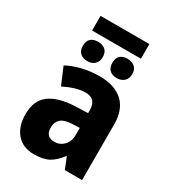

<svg xmlns="http://www.w3.org/2000/svg" viewBox="-207 -969 977 1089"><g transform="rotate(30 281.5 -424.5)"><path d="M445 -859V-763H125V-859ZM188 -725Q217 -725 235 -709.5Q253 -694 253 -662Q253 -632 235 -615.5Q217 -599 188 -599Q157 -599 140 -615.5Q123 -632 123 -662Q123 -694 140 -709.5Q157 -725 188 -725ZM380 -725Q409 -725 427.5 -709.5Q446 -694 446 -662Q446 -632 427.5 -615.5Q409 -599 380 -599Q350 -599 333 -615.5Q316 -632 316 -662Q316 -694 333 -709.5Q350 -725 380 -725ZM295 -560Q392 -560 446 -510.5Q500 -461 500 -363V0H387L358 -73H354Q322 -30 286 -10Q250 10 189 10Q117 10 76 -37Q35 -84 35 -165Q35 -253 91 -295.5Q147 -338 256 -343L340 -346V-363Q340 -440 271 -440Q239 -440 204 -429.5Q169 -419 131 -400L84 -511Q127 -534 180.5 -547Q234 -560 295 -560ZM296 -248Q242 -246 219.5 -226Q197 -206 197 -171Q197 -138 212.5 -123.5Q228 -109 254 -109Q290 -109 315.5 -134.5Q341 -160 341 -204V-250Z"/></g></svg>

Font: Noto Sans SemiCondensed ExtraBold
Style: Regular
Weight: 800
Width: 4
Designer: Monotype Design Team
Foundry: Monotype Imaging Inc.
Version: Version 2.013; ttfautohint (v1.8.4.7-5d5b)